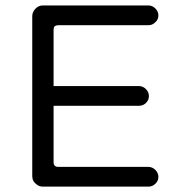

<svg xmlns="http://www.w3.org/2000/svg" viewBox="-20 -697 663 712"><path d="M530.3 -78.1H196.3Q187.5 -78.1 183.1 -82.5Q178.7 -86.9 178.7 -95.7V-304.7H495.1Q510.7 -304.7 521.5 -315.4Q532.2 -326.2 532.2 -340.8Q532.2 -355.5 521 -366.7Q509.8 -377.9 495.1 -377.9H178.7V-585.9Q178.7 -594.7 182.6 -599.6Q188.5 -603.5 196.3 -603.5H530.3Q545.9 -603.5 556.6 -615.2Q567.4 -625 567.4 -639.6Q567.4 -654.3 556.2 -665.5Q544.9 -676.8 530.3 -676.8H138.7Q123 -676.8 111.3 -664.6Q99.6 -652.3 99.6 -636.7V-43.9Q99.6 -24.4 116.2 -12.7Q126 -4.9 138.7 -4.9H530.3Q544.9 -4.9 556.2 -15.6Q567.4 -26.4 567.4 -41Q567.4 -55.7 556.2 -66.9Q544.9 -78.1 530.3 -78.1Z"/></svg>

Font: FakePearl
Style: Light
Weight: 350
Version: Version 1.2